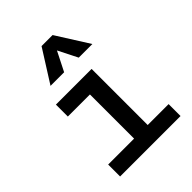

<svg xmlns="http://www.w3.org/2000/svg" viewBox="-224 -914 1033 1033"><g transform="rotate(-45 293.0 -397.5)"><path d="M78.1 0H538.1V-90.8H378.9V-517.6H107.4V-426.8H275.4V-90.8H78.1ZM158.2 -609.4H261.7L317.4 -719.7L373 -609.4H476.6L359.4 -794.9H275.4Z"/></g></svg>

Font: Cascadia Code PL
Style: Regular
Weight: 400
Monospace: yes
Designer: Aaron Bell
Foundry: Saja Typeworks
Version: Version 2404.023